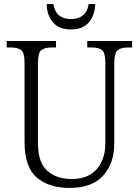

<svg xmlns="http://www.w3.org/2000/svg" viewBox="-20 -916 684 946"><path d="M323 10Q221 10 161 -41.5Q101 -93 101 -215V-606Q101 -656 84.5 -669Q68 -682 34 -682H13V-714H256V-682H234Q199 -682 183 -668.5Q167 -655 167 -603V-210Q167 -116 212.5 -75Q258 -34 332 -34Q390 -34 427 -57.5Q464 -81 481.5 -121Q499 -161 499 -209V-605Q499 -656 483 -669Q467 -682 433 -682H410V-714H631V-682H610Q576 -682 559.5 -668.5Q543 -655 543 -603V-208Q543 -111 488 -50.5Q433 10 323 10ZM330 -771Q270 -771 240.5 -806.5Q211 -842 210 -896H243Q250 -856 272.5 -839Q295 -822 330 -822Q364 -822 387 -839Q410 -856 417 -896H449Q448 -842 418.5 -806.5Q389 -771 330 -771Z"/></svg>

Font: Noto Serif SemiCondensed Light
Style: Regular
Weight: 300
Width: 4
Designer: Monotype Design Team
Foundry: Monotype Imaging Inc.
Version: Version 2.013